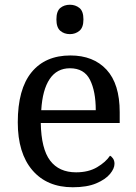

<svg xmlns="http://www.w3.org/2000/svg" viewBox="-20 -780 575 810"><path d="M287 10Q178 10 116.5 -62Q55 -134 55 -264Q55 -404 113 -475Q171 -546 277 -546Q374 -546 429.5 -486Q485 -426 485 -307V-261H152Q154 -152 191.5 -102.5Q229 -53 301 -53Q353 -53 389.5 -74.5Q426 -96 444 -123Q451 -120 457 -111Q463 -102 463 -89Q463 -69 444 -46Q425 -23 386 -6.5Q347 10 287 10ZM384 -315Q384 -395 359.5 -443.5Q335 -492 275 -492Q220 -492 189.5 -446.5Q159 -401 154 -315ZM275 -636Q251 -636 234.5 -650Q218 -664 218 -698Q218 -733 234.5 -746.5Q251 -760 275 -760Q298 -760 315 -746.5Q332 -733 332 -698Q332 -664 315 -650Q298 -636 275 -636Z"/></svg>

Font: Noto Serif Lao
Style: Regular
Weight: 400
Designer: Monotype Design Team
Foundry: Monotype Imaging Inc.
Version: Version 2.003